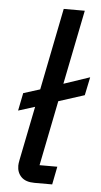

<svg xmlns="http://www.w3.org/2000/svg" viewBox="-53 -774 426 808"><g transform="rotate(5 159.5 -370.0)"><path d="M199 0H124Q87 0 68.5 -18.5Q50 -37 50 -66Q50 -75 53 -90L99 -319L29 -297L44 -372L114 -394L183 -740H272L209 -426L319 -463L303 -386L194 -351L139 -76H214Z"/></g></svg>

Font: IBM Plex Sans Text
Style: Italic
Weight: 450
Italic angle: -11°
Designer: Mike Abbink, Paul van der Laan, Pieter van Rosmalen
Foundry: Bold Monday
Version: Version 3.005